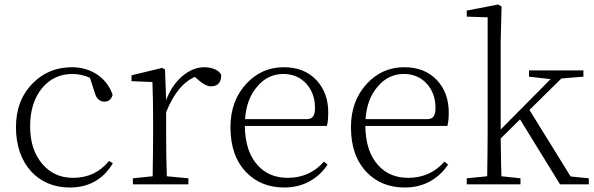

<svg xmlns="http://www.w3.org/2000/svg" viewBox="-20 -820 2643 854"><path d="M290 14C375 14 439 -22 482 -94L465 -104C424 -54 371 -29 305 -29C248 -29 203 -50 168 -91C132 -133 114 -189 114 -258C114 -329 132 -385 167 -428C202 -470 247 -491 302 -491C329 -491 355 -485 380 -474L403 -403C410 -380 424 -368 445 -368C463 -368 475 -378 481 -398C456 -474 385 -521 300 -521C232 -521 174 -498 127 -451C76 -400 51 -335 51 -254C51 -92 147 14 290 14Z M818 0V-27L722 -36C720 -91 719 -155 719 -226V-321C752 -403 794 -455 847 -478L858 -468C881 -447 901 -436 918 -436C949 -436 964 -453 964 -487C955 -507 925 -521 889 -521C820 -521 752 -463 719 -375L714 -511L701 -518L565 -485V-459L658 -455C660 -405 661 -347 661 -281V-226C661 -173 660 -109 659 -36L571 -27V0Z M1245 14C1286 14 1323 5 1356 -13C1389 -31 1416 -56 1437 -88L1421 -101C1378 -53 1325 -29 1260 -29C1205 -29 1161 -47 1127 -84C1089 -125 1070 -183 1069 -260H1434C1438 -275 1440 -295 1440 -320C1440 -379 1422 -427 1387 -464C1351 -502 1303 -521 1242 -521C1177 -521 1122 -497 1077 -449C1029 -398 1005 -333 1005 -254C1005 -168 1029 -101 1076 -53C1120 -8 1176 14 1245 14ZM1070 -290C1074 -350 1092 -399 1125 -436C1156 -473 1195 -491 1240 -491C1283 -491 1317 -476 1344 -446C1369 -417 1381 -382 1381 -340C1381 -305 1371 -290 1343 -290Z M1781 14C1822 14 1859 5 1892 -13C1925 -31 1952 -56 1973 -88L1957 -101C1914 -53 1861 -29 1796 -29C1741 -29 1697 -47 1663 -84C1625 -125 1606 -183 1605 -260H1970C1974 -275 1976 -295 1976 -320C1976 -379 1958 -427 1923 -464C1887 -502 1839 -521 1778 -521C1713 -521 1658 -497 1613 -449C1565 -398 1541 -333 1541 -254C1541 -168 1565 -101 1612 -53C1656 -8 1712 14 1781 14ZM1606 -290C1610 -350 1628 -399 1661 -436C1692 -473 1731 -491 1776 -491C1819 -491 1853 -476 1880 -446C1905 -417 1917 -382 1917 -340C1917 -305 1907 -290 1879 -290Z M2295 0V-27L2210 -36C2210 -45 2210 -60 2209 -80C2208 -137 2207 -178 2207 -204L2293 -289L2471 0H2599V-27L2518 -35L2335 -331L2477 -471L2575 -479V-507H2333V-479L2429 -468L2207 -244V-639L2211 -791L2196 -800L2056 -773V-746L2149 -743V-226C2149 -175 2148 -112 2147 -36L2056 -27V0Z"/></svg>

Font: AllPunType ExtraLight
Style: Regular
Weight: 280
Version: 1.0